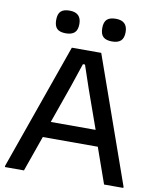

<svg xmlns="http://www.w3.org/2000/svg" viewBox="-100 -1024 899 1100"><g transform="rotate(10 349.5 -473.5)"><path d="M484 -815Q449 -815 432.5 -830.5Q416 -846 416 -881Q416 -916 432.5 -931.5Q449 -947 484 -947Q552 -947 552 -881Q552 -846 535 -830.5Q518 -815 484 -815ZM215 -815Q180 -815 164 -830.5Q148 -846 148 -881Q148 -916 164 -931.5Q180 -947 215 -947Q283 -947 283 -881Q283 -846 266 -830.5Q249 -815 215 -815ZM480 -300 400 -525 355 -658H343L298 -524L219 -300ZM5 -7 264 -740H435L694 -7V0H582L509 -207H189L116 0H5Z"/></g></svg>

Font: EncodeSans
Style: Medium
Weight: 500
Designer: Pablo Impallari, Andres Torresi
Foundry: Pablo Impallari, Andres Torresi
Version: Version 1.000; ttfautohint (v1.4.1)